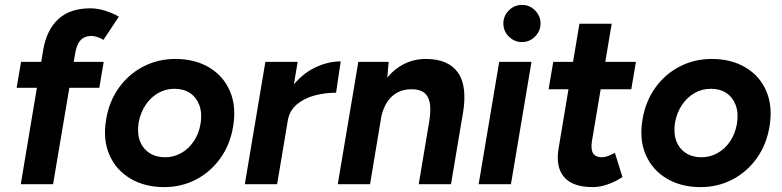

<svg xmlns="http://www.w3.org/2000/svg" viewBox="-20 -753 3199 785"><path d="M65 0 157 -551Q171 -631 218.5 -675Q266 -719 350 -719Q379 -719 410.5 -709Q442 -699 466 -685L403 -590Q388 -599 375.5 -602.5Q363 -606 353 -606Q325 -606 308.5 -587.5Q292 -569 286 -527L197 0ZM48 -394 66 -500H404L386 -394Z M651 12Q572 12 513 -23Q454 -58 427 -120.5Q400 -183 414 -265Q426 -338 466 -394Q506 -450 566 -481Q626 -512 697 -512Q777 -512 835.5 -477Q894 -442 920.5 -379.5Q947 -317 933 -235Q921 -162 881 -106Q841 -50 781.5 -19Q722 12 651 12ZM655 -110Q690 -110 720.5 -127Q751 -144 772 -175Q793 -206 800 -247Q807 -291 795 -323Q783 -355 757 -372.5Q731 -390 693 -390Q658 -390 627.5 -373Q597 -356 576 -325Q555 -294 547 -253Q540 -209 552 -177Q564 -145 591 -127.5Q618 -110 655 -110Z M981 0 1065 -500H1197L1113 0ZM1117 -261Q1131 -342 1171.5 -395.5Q1212 -449 1265.5 -475.5Q1319 -502 1373 -502L1354 -374Q1308 -374 1265.5 -362.5Q1223 -351 1193.5 -326Q1164 -301 1157 -262Z M1361 0 1445 -500H1569L1561 -408L1493 0ZM1692 0 1735 -257 1870 -275 1824 0ZM1735 -257Q1743 -307 1736.5 -335.5Q1730 -364 1711.5 -376Q1693 -388 1665 -388Q1613 -389 1580 -356.5Q1547 -324 1536 -262L1492 -263Q1505 -343 1537.5 -398.5Q1570 -454 1617 -483Q1664 -512 1721 -512Q1813 -512 1852.5 -456Q1892 -400 1872 -285L1867 -257Z M1937 0 2021 -500H2153L2069 0ZM2114 -581Q2083 -581 2060.5 -603.5Q2038 -626 2038 -657Q2038 -688 2060.5 -710.5Q2083 -733 2114 -733Q2145 -733 2167.5 -710.5Q2190 -688 2190 -657Q2190 -626 2167.5 -603.5Q2145 -581 2114 -581Z M2404 12Q2321 12 2286 -29.5Q2251 -71 2264 -147L2349 -656H2481L2400 -175Q2395 -142 2405 -126Q2415 -110 2442 -110Q2452 -110 2465.5 -115Q2479 -120 2494 -128L2525 -29Q2496 -10 2464 1Q2432 12 2404 12ZM2223 -388 2242 -500H2580L2561 -388Z M2844 12Q2765 12 2706 -23Q2647 -58 2620 -120.5Q2593 -183 2607 -265Q2619 -338 2659 -394Q2699 -450 2759 -481Q2819 -512 2890 -512Q2970 -512 3028.5 -477Q3087 -442 3113.5 -379.5Q3140 -317 3126 -235Q3114 -162 3074 -106Q3034 -50 2974.5 -19Q2915 12 2844 12ZM2848 -110Q2883 -110 2913.5 -127Q2944 -144 2965 -175Q2986 -206 2993 -247Q3000 -291 2988 -323Q2976 -355 2950 -372.5Q2924 -390 2886 -390Q2851 -390 2820.5 -373Q2790 -356 2769 -325Q2748 -294 2740 -253Q2733 -209 2745 -177Q2757 -145 2784 -127.5Q2811 -110 2848 -110Z"/></svg>

Font: Figtree
Style: Bold Italic
Weight: 700
Italic angle: -9.5°
Foundry: Erik Kennedy
Version: Version 2.001;gftools[0.9.30]